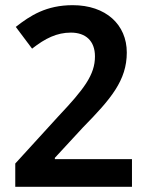

<svg xmlns="http://www.w3.org/2000/svg" viewBox="-20 -815 569 742"><path d="M490 -93V-200H192V-205L301 -323C408 -432 470 -504 470 -612C470 -720 389 -795 261 -795C159 -795 97 -755 41 -711L104 -627C155 -667 200 -689 254 -689C311 -689 347 -657 347 -597C347 -526 305 -471 206 -366L39 -183V-93Z"/></svg>

Font: Noto Sans Kannada UI SemiCondensed SemiBold
Style: Regular
Weight: 600
Width: 4
Designer: Jelle Bosma - Monotype Design Team
Foundry: Monotype Imaging Inc.
Version: Version 2.006